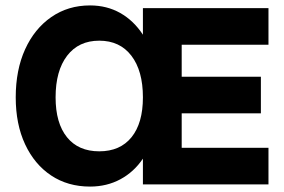

<svg xmlns="http://www.w3.org/2000/svg" viewBox="-20 -680 1049 708"><path d="M38 -321Q38 -422 72.5 -498Q107 -574 169 -617Q231 -660 312 -660Q374 -660 423.5 -632Q473 -604 507 -552V-650H970V-515H650V-397H942V-262H650V-135H970V0H507V-95Q474 -46 424 -19Q374 8 312 8Q230 8 168.5 -33Q107 -74 72.5 -148Q38 -222 38 -321ZM507 -321Q507 -419 464.5 -474.5Q422 -530 346 -530Q270 -530 227.5 -474.5Q185 -419 185 -321Q185 -226 227 -174Q269 -122 346 -122Q423 -122 465 -174Q507 -226 507 -321Z"/></svg>

Font: Overused Grotesk
Style: Bold
Weight: 700
Version: Version 0.003